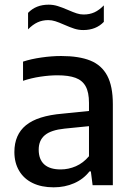

<svg xmlns="http://www.w3.org/2000/svg" viewBox="-20 -792 568 821"><path d="M462.5 -346.5V0H376L368.5 -59H362.5Q337 -26 297 -8.5Q257 9 209.5 9Q157.5 9 119.8 -9.2Q82 -27.5 61.8 -61.8Q41.5 -96 41.5 -142Q41.5 -216 91 -256.5Q140.5 -297 247.5 -306L360.5 -317.5V-352Q360.5 -397.5 346.2 -423Q332 -448.5 302.8 -459.2Q273.5 -470 225.5 -470Q192 -470 153.2 -464.2Q114.5 -458.5 78.5 -446.5V-528.5Q113.5 -540 157.5 -546.2Q201.5 -552.5 241.5 -552.5Q318 -552.5 366.2 -533Q414.5 -513.5 438.5 -468.5Q462.5 -423.5 462.5 -346.5ZM360.5 -124V-252.5L256 -242Q198 -236 171.8 -214Q145.5 -192 145.5 -152Q145.5 -110.5 169.2 -89Q193 -67.5 239.5 -67.5Q273 -67.5 304.5 -81.2Q336 -95 360.5 -124ZM254 -686.5Q231.5 -696.5 216.5 -701.2Q201.5 -706 186.5 -706Q161.5 -706 140.8 -696.5Q120 -687 100 -666.5V-737Q133.5 -772 188 -772Q208 -772 226.5 -766.2Q245 -760.5 270.5 -749.5Q293.5 -739.5 308 -734.8Q322.5 -730 337.5 -730Q363 -730 383.5 -739.2Q404 -748.5 424 -769V-698.5Q390.5 -663.5 336 -663.5Q316 -663.5 297.5 -669.5Q279 -675.5 254 -686.5Z"/></svg>

Font: Encode Sans Medium
Style: Regular
Weight: 500
Designer: Multiple Designers
Foundry: Impallari Type
Version: Version 2.000